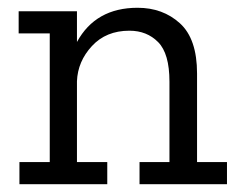

<svg xmlns="http://www.w3.org/2000/svg" viewBox="-20 -474 613 494"><path d="M564 0H339V-57H416V-264Q416 -336 387 -365.5Q358 -395 313 -395Q253 -395 216.5 -355.5Q180 -316 178 -265V-57H256V0H30V-57H108V-388H28V-445H178V-366Q226 -454 334 -454Q399 -454 443 -414Q487 -374 487 -285V-57H564Z"/></svg>

Font: Zilla Slab
Style: Regular
Weight: 400
Designer: Typotheque.com
Foundry: Typotheque type foundry
Version: Version 1.1; 2017; ttfautohint (v1.6)